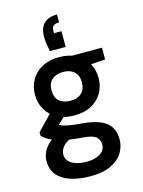

<svg xmlns="http://www.w3.org/2000/svg" viewBox="-145 -863 878 1178"><g transform="rotate(-15 293.5 -274.0)"><path d="M281 232Q209 232 155 214.5Q101 197 71.5 161.5Q42 126 42 73Q42 41 57.5 11Q73 -19 104.5 -44.5Q136 -70 185 -88L240 -31Q191 -14 171.5 10.5Q152 35 152 61Q152 87 168.5 104.5Q185 122 214 131Q243 140 280 140Q316 140 342.5 130.5Q369 121 384 104Q399 87 399 63Q399 32 377.5 13Q356 -6 292 -10Q238 -14 197.5 -21.5Q157 -29 128.5 -39Q100 -49 80 -61.5Q60 -74 47 -87V-110L152 -219L244 -190L122 -76L154 -135Q164 -127 174.5 -121.5Q185 -116 202 -111Q219 -106 246.5 -102Q274 -98 319 -94Q386 -88 428.5 -69.5Q471 -51 490.5 -19Q510 13 510 60Q510 104 486 143.5Q462 183 411 207.5Q360 232 281 232ZM281 -154Q217 -154 172 -178.5Q127 -203 103 -245Q79 -287 79 -339Q79 -391 103 -433Q127 -475 172.5 -499.5Q218 -524 281 -524Q345 -524 390 -499.5Q435 -475 459 -433Q483 -391 483 -339Q483 -287 459 -245Q435 -203 390 -178.5Q345 -154 281 -154ZM281 -247Q325 -247 351 -270Q377 -293 377 -339Q377 -384 351 -407Q325 -430 281 -430Q238 -430 211 -407Q184 -384 184 -339Q184 -293 210.5 -270Q237 -247 281 -247ZM366 -425 343 -512H551V-437ZM337 -780V-730Q313 -730 301.5 -721Q290 -712 290 -693V-674H337V-574H237Q231 -603 228 -624.5Q225 -646 225 -668Q225 -724 253.5 -752Q282 -780 337 -780Z"/></g></svg>

Font: DM Sans 12pt SemiBold
Style: Regular
Weight: 600
Version: Version 4.004;gftools[0.9.30]